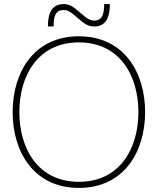

<svg xmlns="http://www.w3.org/2000/svg" viewBox="-20 -910 774 942"><path d="M367 12C587 12 692 -164 692 -360C692 -556 587 -732 367 -732C147 -732 42 -556 42 -360C42 -164 147 12 367 12ZM75 -360C75 -540 167 -702 367 -702C567 -702 659 -540 659 -360C659 -180 567 -18 367 -18C167 -18 75 -180 75 -360ZM215 -780H243C243 -832 253 -861 293 -861C320 -861 341 -838 367 -817C388 -799 409 -780 441 -780C497 -780 519 -820 519 -890H491C491 -838 481 -809 441 -809C414 -809 393 -832 367 -853C346 -871 325 -890 293 -890C237 -890 215 -850 215 -780Z"/></svg>

Font: Aspekta 100
Style: Regular
Weight: 100
Designer: Ivo Dolenc
Version: Version 2.000